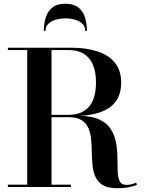

<svg xmlns="http://www.w3.org/2000/svg" viewBox="-20 -1007 774 1034"><path d="M202.5 -381V-388.5H349.5Q397.5 -388.5 430.5 -408Q463.5 -427.5 480.2 -466.2Q497 -505 497 -562.5Q497 -620 480.2 -659Q463.5 -698 430.5 -717.8Q397.5 -737.5 349.5 -737.5H22.5V-750H364.5Q444.5 -750 505 -730.2Q565.5 -710.5 599 -669Q632.5 -627.5 632.5 -562.5Q632.5 -497.5 601 -457.5Q569.5 -417.5 509.5 -399.2Q449.5 -381 364.5 -381ZM22.5 0V-12.5H362V0ZM126.5 -6.5V-742.5H257.5V-6.5ZM609.5 6.5Q561.5 6.5 534.5 -9.5Q507.5 -25.5 494.8 -53Q482 -80.5 478.5 -114.5Q475 -148.5 474.5 -184.8Q474 -221 471 -255Q468 -289 456.5 -316.5Q445 -344 419.2 -360Q393.5 -376 347.5 -376H202.5V-383H403.5Q474.5 -383 516 -363Q557.5 -343 578 -309.8Q598.5 -276.5 605.2 -237Q612 -197.5 612.2 -157.8Q612.5 -118 613.8 -84.8Q615 -51.5 624.5 -31.5Q634 -11.5 660 -11.5Q676 -11.5 689.5 -15Q703 -18.5 713 -23.5L717.5 -12Q705.5 -5.5 677 0.5Q648.5 6.5 609.5 6.5ZM216 -840Q216 -881 227 -914.5Q238 -948 263.2 -967.5Q288.5 -987 332 -987Q375.5 -987 401 -967.5Q426.5 -948 437.2 -914.5Q448 -881 448 -840H439Q439 -864 423.8 -879Q408.5 -894 383.8 -901Q359 -908 332 -908Q305.5 -908 280.8 -901Q256 -894 240.5 -879Q225 -864 225 -840Z"/></svg>

Font: Bodoni Moda 18pt SemiBold
Style: Regular
Weight: 600
Designer: Owen Earl
Foundry: indestructible type
Version: Version 2.005